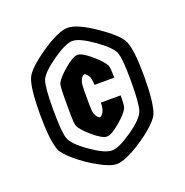

<svg xmlns="http://www.w3.org/2000/svg" viewBox="-129 -829 923 959"><g transform="rotate(-20 332.0 -350.0)"><path d="M222.5 -110.5Q295 -60 332 -60Q369 -60 441.5 -110.5Q514 -161 526.5 -197.5Q539 -234 539 -353.5Q539 -473 526 -506.5Q513 -540 441 -591Q369 -642 332 -642Q295 -642 223 -591Q151 -540 138 -506.5Q125 -473 125 -353.5Q125 -234 137.5 -197.5Q150 -161 222.5 -110.5ZM76 -160Q55 -216 55 -353.5Q55 -491 76 -541Q94 -583 188 -647.5Q282 -712 332 -712Q382 -712 476 -647.5Q570 -583 588 -541Q609 -491 609 -353.5Q609 -216 588 -160Q578 -134 529.5 -93Q481 -52 423 -20Q365 12 332 12Q299 12 241 -20Q183 -52 134.5 -93Q86 -134 76 -160ZM361 -304H466Q466 -249 460 -237Q448 -212 402 -173Q356 -134 332 -134Q308 -134 262 -173Q216 -212 204 -237Q198 -250 198 -316V-386Q198 -452 204 -465Q216 -490 262 -529Q308 -568 332 -568Q356 -568 401.5 -529Q447 -490 460 -465Q466 -454 466 -398H361Q361 -434 349.5 -449.5Q338 -465 332 -465Q319 -465 308 -437Q303 -424 303 -386V-316Q303 -278 308 -265Q320 -237 332 -237Q338 -237 346 -247Q361 -266 361 -304Z"/></g></svg>

Font: Germania One
Style: Regular
Weight: 400
Designer: John Vargas Beltran
Foundry: John Vargas Beltran
Version: Version 1.001